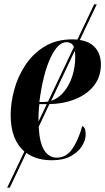

<svg xmlns="http://www.w3.org/2000/svg" viewBox="-20 -727 484 883"><path d="M13 136 92 -30Q62 -56 45.5 -97.5Q29 -139 29 -198Q29 -252 45 -312.5Q61 -373 95.5 -426Q130 -479 184 -512.5Q238 -546 314 -546Q326 -546 336 -545L413 -707H425L347 -543Q394 -536 419 -506.5Q444 -477 444 -430Q444 -375 413.5 -335Q383 -295 329.5 -272.5Q276 -250 207 -248L158 -144Q162 -68 184 -35Q206 -2 241 -2Q285 -2 313 -43Q341 -84 358 -147Q365 -145 369.5 -136.5Q374 -128 374 -108Q374 -82 356.5 -54.5Q339 -27 305 -8.5Q271 10 219 10Q147 10 101 -24L25 136ZM179 -258Q190 -258 201 -260L320 -511Q311 -533 285 -533Q246 -533 212 -460.5Q178 -388 161 -258ZM326 -464Q326 -482 324 -494L215 -263Q250 -275 275 -306Q300 -337 313 -378.5Q326 -420 326 -464ZM157 -182Q157 -175 157 -168L195 -248H161Q160 -243 159 -230Q158 -217 157.5 -203.5Q157 -190 157 -182Z"/></svg>

Font: Noto Serif Display ExtraCondensed
Style: Bold Italic
Weight: 700
Width: 2
Italic angle: -12°
Designer: Monotype Design Team
Foundry: Monotype Imaging Inc.
Version: Version 2.009